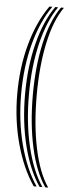

<svg xmlns="http://www.w3.org/2000/svg" viewBox="-65 -832 405 1064"><g transform="rotate(5 138.0 -300.0)"><path d="M165.5 200Q101.5 105.5 65.8 -25.9Q30 -157.2 30 -303.5Q30 -453 65.8 -581.4Q101.5 -709.8 165.5 -800H181.8Q120.2 -712.8 85.9 -584.4Q51.5 -456 51.5 -303.5Q51.5 -153.8 85.9 -22.4Q120.2 109 181.8 200ZM197.8 200Q138.5 112.2 105.9 -19.1Q73.2 -150.5 73.2 -303.5Q73.2 -459 105.9 -587.5Q138.5 -716 197.8 -800H213.8Q157.2 -718.8 126 -590.4Q94.8 -462 94.8 -303.5Q94.8 -147 126 -15.6Q157.2 115.8 213.8 200ZM229.8 200Q174.5 119 145.5 -12.4Q116.5 -143.8 116.5 -303.5Q116.5 -465 145.5 -593.4Q174.5 -721.8 229.8 -800H246Q193.2 -725 165.6 -596.5Q138 -468 138 -303.5Q138 -140.2 165.6 -8.9Q193.2 122.5 246 200Z"/></g></svg>

Font: Big Shoulders Inline Display
Style: Bold
Weight: 700
Designer: Patric King
Foundry: XO Type Co
Version: Version 1.000